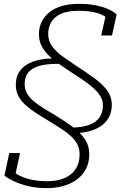

<svg xmlns="http://www.w3.org/2000/svg" viewBox="-20 -740 657 996"><path d="M224 236Q168 236 124.5 225Q81 214 50.5 199.5Q20 185 3 171L28 54H84L53 196Q44 184 39.5 174Q35 164 33.5 157Q32 150 33 145Q34 140 34 138Q56 159 85.5 173Q115 187 150.5 193.5Q186 200 226 200Q277 200 314.5 184Q352 168 372.5 136.5Q393 105 393 61Q393 30 380 6.5Q367 -17 344.5 -37Q322 -57 292.5 -75.5Q263 -94 231 -114Q199 -133 168.5 -152.5Q138 -172 114 -193.5Q90 -215 76 -241Q62 -267 62 -300Q62 -341 80.5 -368.5Q99 -396 131.5 -412Q164 -428 206.5 -433.5Q249 -439 297 -436L307 -408Q247 -411 202 -402.5Q157 -394 132.5 -370.5Q108 -347 108 -303Q108 -275 121 -253.5Q134 -232 156.5 -213.5Q179 -195 207.5 -177.5Q236 -160 268 -141Q314 -113 354 -84Q394 -55 418.5 -20.5Q443 14 443 60Q443 116 414 155.5Q385 195 335.5 215.5Q286 236 224 236ZM364 -49 349 -78Q409 -79 445 -93Q481 -107 497.5 -133Q514 -159 514 -193Q514 -219 500.5 -241Q487 -263 463.5 -284Q440 -305 410 -325.5Q380 -346 347 -367Q305 -394 267 -422.5Q229 -451 205.5 -485Q182 -519 182 -563Q182 -597 195.5 -625.5Q209 -654 235 -675.5Q261 -697 299.5 -708.5Q338 -720 390 -720Q442 -720 481 -711.5Q520 -703 546 -690.5Q572 -678 585 -665L561 -556H505L531 -672Q540 -670 546 -664.5Q552 -659 554.5 -652.5Q557 -646 557.5 -639Q558 -632 557 -627Q543 -644 520.5 -657Q498 -670 466 -677Q434 -684 389 -684Q330 -684 295.5 -668Q261 -652 245.5 -624.5Q230 -597 230 -565Q230 -526 252 -497.5Q274 -469 308 -445Q342 -421 379 -396Q426 -366 467.5 -336Q509 -306 534.5 -272.5Q560 -239 560 -196Q560 -163 547 -136Q534 -109 509 -90Q484 -71 447.5 -60.5Q411 -50 364 -49Z"/></svg>

Font: Roboto Serif 20pt Thin
Style: Italic
Weight: 250
Italic angle: -10°
Version: Version 1.007